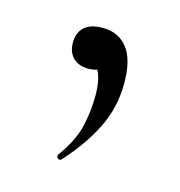

<svg xmlns="http://www.w3.org/2000/svg" viewBox="-53 -120 329 351"><g transform="rotate(15 111.0 55.5)"><path d="M102 -71Q132 -71 149 -49.5Q166 -28 166 17Q166 63 146 103Q126 143 91 181Q87 184 84 180.5Q81 177 83 174Q107 141 114 112Q121 83 121 52Q121 23 112.5 6.5Q104 -10 93 -20L131 -27Q132 -10 122 -1Q112 8 96 8Q77 8 66.5 -2.5Q56 -13 56 -31Q56 -50 67.5 -60.5Q79 -71 102 -71Z"/></g></svg>

Font: Cormorant Light
Style: Regular
Weight: 400
Version: Version 4.000